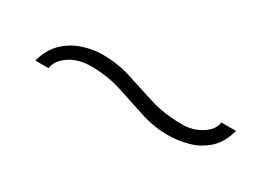

<svg xmlns="http://www.w3.org/2000/svg" viewBox="-14 -718 496 351"><g transform="rotate(30 234.0 -543.0)"><path d="M321 -510Q291 -510 262 -519.5Q233 -529 202.5 -539Q172 -549 137 -549Q110 -549 91.5 -536.5Q73 -524 71 -507H43Q50 -533 66 -548.5Q82 -564 103 -571Q124 -578 145 -578Q177 -578 206 -568.5Q235 -559 265.5 -549.5Q296 -540 334 -540Q357 -540 375 -552Q393 -564 394 -579H425Q418 -552 401.5 -537Q385 -522 363.5 -516Q342 -510 321 -510Z"/></g></svg>

Font: Alumni Sans Thin ExtraLight
Style: Italic
Weight: 250
Italic angle: -8°
Version: Version 1.016